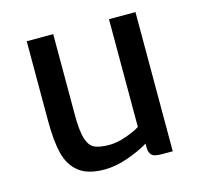

<svg xmlns="http://www.w3.org/2000/svg" viewBox="-87 -651 784 752"><g transform="rotate(-15 305.0 -275.0)"><path d="M523.9 -556.6V7.8H482.4Q463.4 7.8 452.1 4.9Q440.9 2 434.8 -7.3Q428.7 -16.6 428.7 -35.2V-48.8Q390.6 -25.9 341.1 -9Q291.5 7.8 248.5 7.8Q180.7 7.8 144.5 -21Q108.4 -49.8 95.7 -100.8Q83 -151.9 83 -231.4V-556.6H190.4V-231.9Q190.4 -164.1 200.4 -132.1Q210.4 -100.1 231.2 -90.3Q252 -80.6 292.5 -80.6Q321.8 -80.6 358.6 -93.3Q395.5 -106 416.5 -119.6V-556.6Z"/></g></svg>

Font: Merriweather Sans
Style: Regular
Weight: 400
Designer: Eben Sorkin
Foundry: Eben Sorkin
Version: Version 1.006; ttfautohint (v1.4.1) -l 6 -r 50 -G 0 -x 11 -H